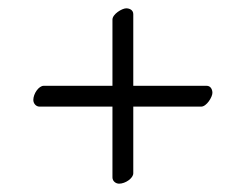

<svg xmlns="http://www.w3.org/2000/svg" viewBox="-20 -482 590 461"><path d="M250 -435V-276H85C73 -276 60 -257 60 -242C60 -234 66 -226 75 -226H250V-56C250 -47 258 -41 266 -41C281 -41 300 -54 300 -66V-226H463C476 -226 490 -249 490 -259C490 -267 486 -276 476 -276H300V-448C300 -458 291 -462 283 -462C273 -462 250 -448 250 -435Z"/></svg>

Font: Libertinus Math
Style: Regular
Weight: 400
Designer: Philipp H. Poll
Foundry: Khaled Hosny
Version: Version 6.2